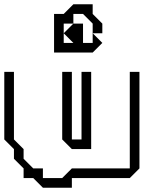

<svg xmlns="http://www.w3.org/2000/svg" viewBox="-20 -830 714 895"><path d="M270 -180V-495H315V-180H360V-495H405V-135H315ZM90 0V-45L45 -90V-135L0 -180V-495H45V-180L90 -135V-90L135 -45H180V0H270L315 -45H585V-495H630V-45L585 0H315V45H180L135 0ZM232 -585V-765H277L322 -810H412V-765L457 -720V-675H412V-720L367 -765H322V-720H277V-630H322L277 -675L322 -720H367V-630H412V-675L457 -630L412 -585Z"/></svg>

Font: Rubik Iso
Style: Regular
Weight: 400
Designer: Hubert and Fischer, NaN
Foundry: Hubert and Fischer, NaN
Version: Version 2.200